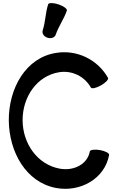

<svg xmlns="http://www.w3.org/2000/svg" viewBox="-20 -1167 755 1223"><path d="M335 -946C353 -1000 388 -1046 406 -1100C409 -1110 386 -1128 353 -1139C320 -1150 291 -1150 287 -1140C269 -1086 270 -1028 252 -974C246 -955 259 -934 282 -927C305 -919 329 -928 335 -946ZM668 -671C602 -788 470 -852 337 -830C144 -800 35 -604 36 -400C38 -199 145 -7 335 30C491 60 648 -29 675 -180C677 -191 651 -205 617 -211C583 -217 554 -213 552 -202C537 -119 447 -76 359 -93C217 -120 125 -253 124 -400C123 -548 214 -684 357 -707C438 -720 519 -681 559 -609C564 -600 593 -606 623 -623C653 -640 673 -661 668 -671Z"/></svg>

Font: Nupuram
Style: Bold
Weight: 700
Designer: Santhosh Thottingal (santhosh.thottingal@gmail.com)
Foundry: SMC
Version: Version 1.000